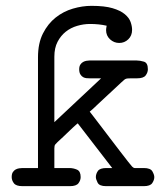

<svg xmlns="http://www.w3.org/2000/svg" viewBox="-20 -637 565 657"><path d="M20 -31Q20 -42 24 -48Q28 -54 33.5 -57Q39 -60 45.5 -61Q52 -62 57 -62H110V-441Q110 -489 127 -522.5Q144 -556 170.5 -577Q197 -598 229.5 -607.5Q262 -617 293 -617Q338 -617 365 -609Q392 -601 407 -588.5Q422 -576 427 -561.5Q432 -547 432 -535Q432 -515 419 -502.5Q406 -490 388 -490Q370 -490 356.5 -502.5Q343 -515 343 -534Q343 -539 345 -549Q319 -555 288 -555Q266 -555 244 -548.5Q222 -542 205 -528.5Q188 -515 177 -494Q166 -473 166 -443V-219L326 -369H287Q282 -369 276 -369.5Q270 -370 264.5 -373Q259 -376 255 -382.5Q251 -389 251 -400Q251 -410 255 -416Q259 -422 264.5 -425Q270 -428 276 -429Q282 -430 286 -430H448Q459 -430 472.5 -426Q486 -422 486 -400Q486 -389 478.5 -379Q471 -369 449 -369H428Q420 -369 416 -368.5Q412 -368 409 -366.5Q406 -365 403 -362Q400 -359 394 -354Q362 -324 343 -306.5Q324 -289 313 -278.5Q302 -268 296.5 -263Q291 -258 287 -255Q287 -255 297.5 -241.5Q308 -228 323.5 -207.5Q339 -187 357 -163.5Q375 -140 391 -119Q407 -98 418.5 -83.5Q430 -69 432 -67Q437 -62 441 -62Q445 -62 456 -62H472Q495 -62 501.5 -50.5Q508 -39 508 -31Q508 -21 501 -10.5Q494 0 472 0H343Q320 0 314 -12Q308 -24 308 -31Q308 -42 315 -52Q322 -62 344 -62H364L246 -215Q243 -213 240 -210Q237 -207 229.5 -200.5Q222 -194 210 -182Q198 -170 177 -151Q172 -146 169 -142.5Q166 -139 166 -129V-62H217Q231 -62 243.5 -56.5Q256 -51 256 -31Q256 -20 248.5 -10Q241 0 219 0H57Q35 0 27.5 -10Q20 -20 20 -31Z"/></svg>

Font: CMU Typewriter Custom
Style: Regular
Weight: 500
Monospace: yes
Version: Version 0.7.0